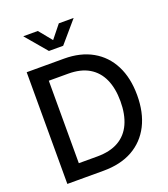

<svg xmlns="http://www.w3.org/2000/svg" viewBox="-165 -1058 1031 1175"><g transform="rotate(-20 350.0 -470.5)"><path d="M305.2 0H125.5V-95.2H298.8Q382.8 -95.2 438 -127Q493.2 -158.7 520.5 -219.2Q547.9 -279.8 547.9 -364.7Q547.9 -449.2 520.8 -509Q493.7 -568.8 439.9 -600.6Q386.2 -632.3 305.2 -632.3H122.1V-727.5H312.5Q419.4 -727.5 496.6 -683.8Q573.7 -640.1 615.2 -558.8Q656.7 -477.5 656.7 -364.7Q656.7 -251.5 615 -169.7Q573.2 -87.9 494.9 -43.9Q416.5 0 305.2 0ZM178.7 -727.5V0H69.3V-727.5ZM219.7 -941.4 288.6 -856.9 356.4 -941.4H452.1V-940.4L334.5 -803.2H241.7L125.5 -940.4V-941.4Z"/></g></svg>

Font: Inter 28pt Medium
Style: Regular
Weight: 500
Designer: Rasmus Andersson
Foundry: rsms
Version: Version 4.001;git-66647c0bb